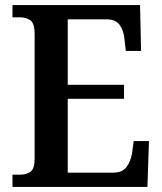

<svg xmlns="http://www.w3.org/2000/svg" viewBox="-20 -734 638 754"><path d="M29 0V-48H58Q83 -48 99.5 -59.5Q116 -71 116 -110V-599Q116 -643 99 -654.5Q82 -666 58 -666H29V-714H530L534 -534H474L469 -579Q466 -614 450 -636Q434 -658 399 -658H246V-401H467V-346H246V-56H425Q461 -56 477.5 -79Q494 -102 499 -135L505 -180H565L559 0Z"/></svg>

Font: Noto Serif Bengali SemiCondensed SemiBold
Style: Regular
Weight: 600
Width: 4
Designer: Juan Bruce, Universal Thirst, Indian Type Foundry and the Monotype Design Team.
Foundry: Monotype Imaging Inc.
Version: Version 2.003; ttfautohint (v1.8.4.7-5d5b)